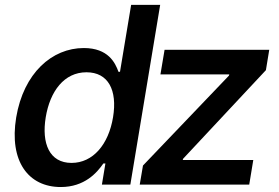

<svg xmlns="http://www.w3.org/2000/svg" viewBox="-20 -747 1128 777"><path d="M225.9 9.9C322.1 9.9 372.5 -47.9 398.4 -85.6H406.6L392.4 0H507.5L628.2 -727.3H510.7L465.6 -456.3H459.5C446.4 -492.9 418 -552.6 319.2 -552.6C190.3 -552.6 75.6 -451.3 45.5 -271.7C16.3 -93.8 95.2 9.9 225.9 9.9ZM165.1 -272.7C182.5 -377.5 239.3 -454.5 329.9 -454.5C418 -454.5 455.6 -382.5 437.5 -272.7C419.4 -162.3 356.2 -87.7 269.5 -87.7C179.7 -87.7 147.7 -166.9 165.1 -272.7ZM545.5 0H988.6L1005 -99.4H719.5L720.9 -104.4L1056.1 -463.1L1069.6 -545.5H646L629.3 -446H908L906.6 -441.1L558.6 -77.1Z"/></svg>

Font: Magic Ui Pro Semi Bold
Style: Italic
Weight: 600
Italic angle: -9.39999°
Designer: Stefan Endress, Andreas Faust
Version: Version 1.000;FEAKit 1.0